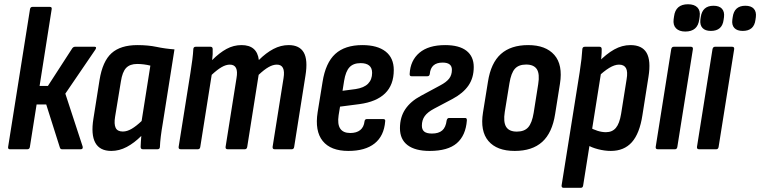

<svg xmlns="http://www.w3.org/2000/svg" viewBox="-20 -716 3646 921"><path d="M433.8 -491.7Q440 -491.7 440.7 -487.9Q441.4 -484 437.6 -478.2L293.4 -266.8L376.4 -13.4Q379.6 0 366.8 0H277.7Q269.6 0 267.2 -8.2L201.7 -215H155.6L123.3 -11Q121.5 0 111 0H27.5Q17.5 0 18.9 -11L123.9 -672Q125.9 -683 135.9 -683H219Q229.9 -683 227.9 -672L169.9 -303.7H209.8L327.1 -485Q332.7 -491.7 339.7 -491.7Z M513.9 8Q458.9 8 437.3 -31Q415.7 -70 428.1 -146.6L457.5 -332.4Q471.9 -422 515.1 -460.9Q558.2 -499.7 639.4 -499.7Q689.9 -499.7 730.9 -491.1Q771.9 -482.4 816.9 -479.1L760.9 -125Q754.7 -89.3 751.3 -61.3Q747.9 -33.4 747.1 -11.4Q746.7 0 735.1 0H665.6Q654.6 0 654.6 -11.4Q654.8 -23.6 655.8 -37Q656.8 -50.4 657.8 -64Q624 -30.2 588 -11.1Q551.9 8 513.9 8ZM569.2 -85.1Q589.6 -85.1 611.6 -98.1Q633.6 -111 659.3 -135.5L701.3 -401.2Q686.5 -405 669.9 -407.1Q653.4 -409.2 638.1 -409.2Q603.2 -409.2 585.1 -390.2Q566.9 -371.1 559.9 -325.2L532.1 -156.1Q526.3 -121 534.7 -103.1Q543.1 -85.1 569.2 -85.1Z M847.3 0Q835.5 0 836.9 -11.4L893.5 -366.8Q899.1 -401.8 902.7 -430.4Q906.3 -459 907.3 -480.4Q908.1 -491.7 918.7 -491.7H989.8Q1000.2 -491.7 1000.2 -480.4Q1000.6 -468.6 1000.1 -455.5Q999.6 -442.4 997.6 -427.7Q1032.6 -462.8 1066.6 -481.3Q1100.6 -499.7 1138.6 -499.7Q1213 -499.7 1221.7 -428.1Q1256.2 -462.5 1291.6 -481.1Q1327 -499.7 1364.7 -499.7Q1416.5 -499.7 1437 -464.4Q1457.5 -429 1445.3 -353.6L1391.1 -11.4Q1389.7 0 1379.1 0H1297.6Q1286.3 0 1287.7 -12L1340.1 -341.3Q1350.7 -406 1308 -406Q1289.2 -406 1268 -393.9Q1246.8 -381.8 1220.7 -357L1165.9 -11.4Q1164.1 0 1153.9 0H1072.5Q1060.7 0 1062.1 -11.4L1114.5 -341.3Q1125.9 -406 1082.4 -406Q1064 -406 1043 -393.9Q1022 -381.8 995.5 -357L940.7 -11.4Q939.3 0 928.7 0Z M1650.9 8Q1566.4 8 1527.9 -39.8Q1489.5 -87.5 1503.7 -177.9L1527.3 -323.2Q1541.7 -414.6 1588.1 -457.2Q1634.6 -499.7 1718.1 -499.7Q1790.2 -499.7 1829.6 -469Q1868.9 -438.2 1868.9 -380.2Q1868.9 -308.9 1827.3 -268.2Q1785.7 -227.5 1703.8 -216.5L1611.1 -204.5L1604.3 -163.2Q1597.9 -120.1 1612.1 -99Q1626.2 -78 1660.3 -78Q1690.3 -78 1707.9 -92.1Q1725.4 -106.2 1728.6 -133.9Q1730 -144.9 1740 -144.9H1818.1Q1829.7 -144.9 1827.7 -133.9Q1822.1 -63.8 1777 -27.9Q1732 8 1650.9 8ZM1623.1 -280.5 1685.7 -288.7Q1726.2 -294.8 1745.6 -314.6Q1765 -334.4 1765 -366.5Q1765 -390.1 1750.9 -401.6Q1736.8 -413.2 1709.9 -413.2Q1674.8 -413.2 1656.5 -393.4Q1638.1 -373.7 1630.7 -328.4Z M2040.9 8Q1971.6 8 1935 -19.8Q1898.5 -47.6 1898.5 -101Q1898.5 -154 1924.1 -192.1Q1949.7 -230.1 1998.1 -255.9L2091.6 -306.3Q2120.6 -321.5 2134.2 -338.7Q2147.7 -356 2147.7 -381.4Q2147.7 -415.8 2103.1 -415.8Q2046.4 -415.8 2041.6 -361.2Q2040.2 -350.3 2030.2 -350.3H1953.9Q1944.1 -350.3 1945.1 -361.6Q1948.3 -425.8 1991.8 -462.8Q2035.4 -499.7 2115.3 -499.7Q2182.6 -499.7 2217.6 -472.5Q2252.5 -445.2 2252.5 -394.4Q2252.5 -342.6 2227.1 -305.7Q2201.7 -268.8 2150.9 -241.6L2062.5 -194.8Q2031.3 -178.4 2017.5 -159.2Q2003.7 -140 2003.7 -113.3Q2003.7 -93.9 2015.3 -84.6Q2027 -75.4 2052 -75.4Q2084.1 -75.4 2101.2 -90.2Q2118.4 -105 2122.6 -138.5Q2125.6 -150.1 2134 -150.1H2211.5Q2220.1 -150.1 2219.5 -138.5Q2214.1 -66 2171.2 -29Q2128.4 8 2040.9 8Z M2449.1 8Q2363.4 8 2322.9 -39.6Q2282.5 -87.1 2296.9 -176.7L2320.7 -324.2Q2334.7 -414 2382.6 -456.9Q2430.6 -499.7 2513.5 -499.7Q2597.6 -499.7 2639.1 -452.5Q2680.5 -405.2 2666.1 -314.6L2642.9 -169.1Q2628.9 -78.7 2581 -35.4Q2533 8 2449.1 8ZM2459.1 -84.7Q2495.4 -84.7 2513.6 -105.3Q2531.9 -125.8 2539.9 -174.5L2561.7 -312.2Q2569.7 -361.7 2555.2 -384.1Q2540.6 -406.4 2503.9 -406.4Q2468 -406.4 2449.9 -386.2Q2431.7 -365.9 2423.7 -316.8L2401.3 -178.9Q2393.7 -131 2407.7 -107.9Q2421.8 -84.7 2459.1 -84.7Z M2910.1 8Q2881.4 8 2849.4 -0.1Q2817.4 -8.2 2795.8 -21.8L2808.3 -105.8Q2825.6 -94.8 2846.5 -88.4Q2867.5 -81.9 2886.5 -81.9Q2917 -81.9 2934.3 -102.6Q2951.7 -123.2 2959.3 -169.6L2985.7 -335.3Q2992.1 -372.4 2982.8 -389.2Q2973.5 -406 2949.2 -406Q2928.4 -406 2902.3 -390.2Q2876.2 -374.3 2845.9 -345L2847.2 -415.2Q2888.6 -457.6 2926.4 -478.7Q2964.2 -499.7 3004.1 -499.7Q3060.1 -499.7 3081.6 -462.6Q3103.1 -425.4 3090.7 -347.8L3061.7 -164Q3048.3 -75.8 3011 -33.9Q2973.7 8 2910.1 8ZM2684.3 185Q2672.9 185 2673.9 173.6L2760.5 -369Q2766.3 -406.4 2769.3 -433.2Q2772.3 -460 2773.3 -479.8Q2774.1 -491.7 2785.3 -491.7H2855.8Q2866.2 -491.7 2866.2 -480.4Q2866.6 -464.4 2864.5 -440.5Q2862.4 -416.7 2860 -400.1L2863.5 -368.9L2777.3 173.6Q2775.9 185 2765.7 185Z M3135.7 0Q3123.9 0 3125.3 -11.4L3199.7 -479.8Q3202.1 -491.7 3211.7 -491.7H3293.7Q3305.5 -491.7 3303.7 -479.8L3229.1 -11.4Q3227.3 0 3217.7 0ZM3267.3 -564.7Q3238.2 -564.7 3223 -580Q3207.9 -595.2 3211.3 -623.2L3213.3 -637.1Q3220.5 -695.6 3280.3 -695.6Q3310.4 -695.6 3325.3 -680.3Q3340.1 -665.1 3336.3 -637.1L3334.3 -623.2Q3327.1 -564.7 3267.3 -564.7Z M3333.7 0Q3321.9 0 3323.3 -11.4L3397.7 -479.8Q3400.1 -491.7 3409.7 -491.7H3491.7Q3503.5 -491.7 3501.7 -479.8L3427.1 -11.4Q3425.3 0 3415.7 0ZM3542.8 -567.7Q3515.7 -567.7 3502.6 -581.8Q3489.5 -595.8 3492.9 -621.2L3494.7 -633.9Q3502.1 -688.4 3555.2 -688.4Q3582.9 -688.4 3595.9 -674.1Q3608.9 -659.7 3605.7 -633.9L3603.9 -621.2Q3597.3 -567.7 3542.8 -567.7ZM3390 -567.7Q3362.9 -567.7 3349.8 -581.8Q3336.8 -595.8 3339.6 -621.2L3341.4 -633.9Q3349.3 -688.4 3402.4 -688.4Q3430.2 -688.4 3443.1 -674.1Q3456.1 -659.7 3452.9 -633.9L3451.1 -621.2Q3444.5 -567.7 3390 -567.7Z"/></svg>

Font: Sofia Sans Condensed
Style: Italic
Weight: 400
Italic angle: -9°
Designer: Botio Nikoltchev, Ani Petrova
Foundry: lettersoup
Version: Version 4.101